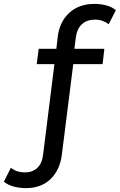

<svg xmlns="http://www.w3.org/2000/svg" viewBox="-112 -768 616 988"><path d="M21 200Q-13 200 -43 191.5Q-73 183 -92 167L-56 95Q-28 119 17 119Q56 119 80.5 95.5Q105 72 110 26L168 -438H77L87 -517H178L185 -578Q194 -655 244 -701.5Q294 -748 375 -748Q406 -748 436 -740Q466 -732 484 -715L447 -643Q434 -654 416 -660.5Q398 -667 377 -667Q335 -667 309.5 -643.5Q284 -620 278 -574L271 -517H425L416 -438H265L206 30Q196 107 148 153.5Q100 200 21 200Z"/></svg>

Font: Montserrat Z Med
Style: Regular
Weight: 500
Designer: Julieta Ulanovsky
Foundry: Julieta Ulanovsky
Version: Version 8.000